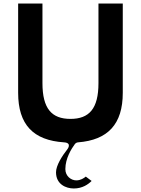

<svg xmlns="http://www.w3.org/2000/svg" viewBox="-20 -820 803 1090"><path d="M298 158C298 226 354 250 399 250C448.3 250 481 226.3 500.1 207.3L467 182.5C456.2 191.6 437.6 204 413 204C383.6 204 351 180 351 140C351 78.3 386.6 22.9 404.9 -1.9C408.9 -7.3 415.8 -11.4 423.1 -11.9C592.4 -25 677 -115.1 677 -293V-800H539V-348C539 -203.2 486.4 -145 380 -145C273.6 -145 221 -203.2 221 -348V-800H83V-293C83 -112.4 169 -23.2 343.6 -11.9C392.2 -8.8 361.6 28.5 361.6 28.5C332.1 65.9 298 119.8 298 158Z"/></svg>

Font: Hussar Ekologiczny
Style: Regular
Weight: 400
Foundry: Cannot Into Space Fonts
Version: Version 0.97